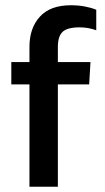

<svg xmlns="http://www.w3.org/2000/svg" viewBox="-20 -710 400 730"><path d="M92 0V-389H23V-474H92V-532Q92 -603 131.5 -646.5Q171 -690 249 -690Q278 -690 302 -685.5Q326 -681 346 -673V-595Q315 -606 283 -606Q236 -606 218 -589Q200 -572 200 -531V-474H324L319 -389H200V0Z"/></svg>

Font: Kanit
Style: Regular
Weight: 400
Designer: Katatrad Team
Foundry: CadsonDemak
Version: Version 2.000; ttfautohint (v1.8.3)